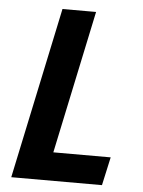

<svg xmlns="http://www.w3.org/2000/svg" viewBox="-52 -756 592 797"><g transform="rotate(5 244.0 -357.0)"><path d="M176 -714H316L190 -118H429L403 0H25Z"/></g></svg>

Font: Noto Sans Display
Style: Bold Italic
Weight: 700
Italic angle: -12°
Designer: Monotype Design team
Foundry: Monotype Imaging Inc.
Version: Version 1.000